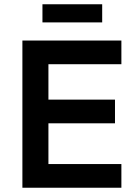

<svg xmlns="http://www.w3.org/2000/svg" viewBox="-20 -880 639 900"><path d="M85 0V-690H549V-579H207V-413H519V-302H207V-111H549V0ZM179 -775V-860H459V-775Z"/></svg>

Font: Oxanium ExtraLight SemiBold
Style: Regular
Weight: 600
Version: Version 2.000